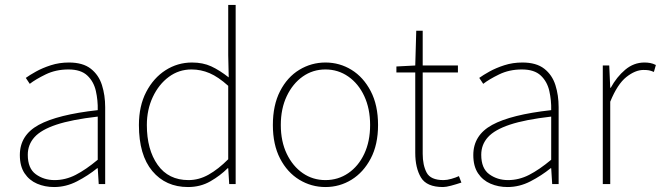

<svg xmlns="http://www.w3.org/2000/svg" viewBox="-20 -742 2664 774"><path d="M198 12Q161 12 129.5 -1.5Q98 -15 79 -43.5Q60 -72 60 -117Q60 -197 136 -238.5Q212 -280 374 -298Q375 -337 366.5 -375Q358 -413 332 -437.5Q306 -462 256 -462Q205 -462 164 -442Q123 -422 100 -404L84 -428Q99 -439 125 -453.5Q151 -468 185 -479Q219 -490 258 -490Q314 -490 346 -465Q378 -440 391 -399Q404 -358 404 -310V0H378L374 -64H372Q335 -34 290.5 -11Q246 12 198 12ZM200 -16Q244 -16 285 -37Q326 -58 374 -98V-272Q269 -260 207.5 -239.5Q146 -219 119 -189Q92 -159 92 -118Q92 -63 124.5 -39.5Q157 -16 200 -16Z M738 12Q648 12 594 -52.5Q540 -117 540 -238Q540 -315 569.5 -371.5Q599 -428 647.5 -459Q696 -490 754 -490Q798 -490 831.5 -474.5Q865 -459 902 -430L900 -520V-722H930V0H904L900 -64H898Q868 -34 828 -11Q788 12 738 12ZM740 -16Q782 -16 821 -38Q860 -60 900 -100V-396Q860 -432 825 -447Q790 -462 752 -462Q701 -462 660.5 -432Q620 -402 596 -351Q572 -300 572 -238Q572 -139 615.5 -77.5Q659 -16 740 -16Z M1292 12Q1235 12 1186.5 -17.5Q1138 -47 1109 -103Q1080 -159 1080 -238Q1080 -318 1109 -374.5Q1138 -431 1186.5 -460.5Q1235 -490 1292 -490Q1349 -490 1397 -460.5Q1445 -431 1474.5 -374.5Q1504 -318 1504 -238Q1504 -159 1474.5 -103Q1445 -47 1397 -17.5Q1349 12 1292 12ZM1292 -16Q1343 -16 1384 -44Q1425 -72 1448.5 -122Q1472 -172 1472 -238Q1472 -304 1448.5 -354.5Q1425 -405 1384 -433.5Q1343 -462 1292 -462Q1241 -462 1200.5 -433.5Q1160 -405 1136 -354.5Q1112 -304 1112 -238Q1112 -172 1136 -122Q1160 -72 1200.5 -44Q1241 -16 1292 -16Z M1766 12Q1700 12 1677 -26.5Q1654 -65 1654 -126V-450H1578V-474L1654 -478L1658 -618H1684V-478H1826V-450H1684V-122Q1684 -76 1700 -46Q1716 -16 1768 -16Q1782 -16 1799.5 -21Q1817 -26 1830 -32L1840 -6Q1819 1 1798.5 6.5Q1778 12 1766 12Z M2026 12Q1989 12 1957.5 -1.5Q1926 -15 1907 -43.5Q1888 -72 1888 -117Q1888 -197 1964 -238.5Q2040 -280 2202 -298Q2203 -337 2194.5 -375Q2186 -413 2160 -437.5Q2134 -462 2084 -462Q2033 -462 1992 -442Q1951 -422 1928 -404L1912 -428Q1927 -439 1953 -453.5Q1979 -468 2013 -479Q2047 -490 2086 -490Q2142 -490 2174 -465Q2206 -440 2219 -399Q2232 -358 2232 -310V0H2206L2202 -64H2200Q2163 -34 2118.5 -11Q2074 12 2026 12ZM2028 -16Q2072 -16 2113 -37Q2154 -58 2202 -98V-272Q2097 -260 2035.5 -239.5Q1974 -219 1947 -189Q1920 -159 1920 -118Q1920 -63 1952.5 -39.5Q1985 -16 2028 -16Z M2410 0V-478H2436L2440 -388H2442Q2466 -432 2500.5 -461Q2535 -490 2578 -490Q2590 -490 2601 -488Q2612 -486 2624 -480L2616 -452Q2604 -457 2596 -458.5Q2588 -460 2574 -460Q2541 -460 2505 -431.5Q2469 -403 2440 -332V0Z"/></svg>

Font: Assistant ExtraLight
Style: Regular
Weight: 200
Designer: Hebrew By Ben Nathan, Latin by Paul Hunt
Version: Version 3.000